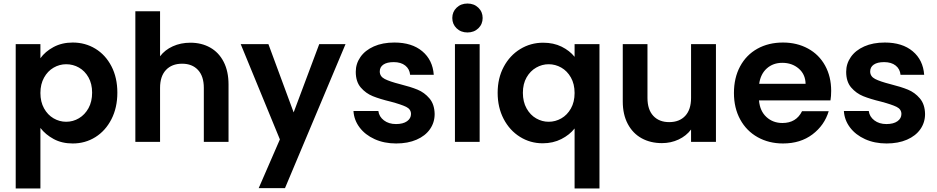

<svg xmlns="http://www.w3.org/2000/svg" viewBox="-20 -804 5308 1088"><path d="M209 -474Q236 -512 283.5 -537.5Q331 -563 392 -563Q463 -563 520.5 -528Q578 -493 611.5 -428.5Q645 -364 645 -279Q645 -194 611.5 -128.5Q578 -63 520.5 -27Q463 9 392 9Q331 9 284.5 -16Q238 -41 209 -79V264H69V-554H209ZM502 -279Q502 -329 481.5 -365.5Q461 -402 427.5 -421Q394 -440 355 -440Q317 -440 283.5 -420.5Q250 -401 229.5 -364Q209 -327 209 -277Q209 -227 229.5 -190Q250 -153 283.5 -133.5Q317 -114 355 -114Q394 -114 427.5 -134Q461 -154 481.5 -191Q502 -228 502 -279Z M1059 -562Q1122 -562 1171 -534.5Q1220 -507 1247.5 -453.5Q1275 -400 1275 -325V0H1135V-306Q1135 -372 1102 -407.5Q1069 -443 1012 -443Q954 -443 920.5 -407.5Q887 -372 887 -306V0H747V-740H887V-485Q914 -521 959 -541.5Q1004 -562 1059 -562Z M1938 -554 1595 262H1446L1566 -14L1344 -554H1501L1644 -167L1789 -554Z M2225 9Q2157 9 2103 -15.5Q2049 -40 2017.5 -82Q1986 -124 1983 -175H2124Q2128 -143 2155.5 -122Q2183 -101 2224 -101Q2264 -101 2286.5 -117Q2309 -133 2309 -158Q2309 -185 2281.5 -198.5Q2254 -212 2194 -228Q2132 -243 2092.5 -259Q2053 -275 2024.5 -308Q1996 -341 1996 -397Q1996 -443 2022.5 -481Q2049 -519 2098.5 -541Q2148 -563 2215 -563Q2314 -563 2373 -513.5Q2432 -464 2438 -380H2304Q2301 -413 2276.5 -432.5Q2252 -452 2211 -452Q2173 -452 2152.5 -438Q2132 -424 2132 -399Q2132 -371 2160 -356.5Q2188 -342 2247 -327Q2307 -312 2346 -296Q2385 -280 2413.5 -246.5Q2442 -213 2443 -158Q2443 -110 2416.5 -72Q2390 -34 2340.5 -12.5Q2291 9 2225 9Z M2629 -620Q2592 -620 2567.5 -643.5Q2543 -667 2543 -702Q2543 -737 2567.5 -760.5Q2592 -784 2629 -784Q2666 -784 2690.5 -760.5Q2715 -737 2715 -702Q2715 -667 2690.5 -643.5Q2666 -620 2629 -620ZM2698 -554V0H2558V-554Z M2800 -278Q2800 -361 2834.5 -425.5Q2869 -490 2928 -526Q2987 -562 3058 -562Q3117 -562 3162.5 -539.5Q3208 -517 3236 -482V-554H3377V264H3236V-76Q3208 -40 3161 -16Q3114 8 3055 8Q2985 8 2926.5 -28.5Q2868 -65 2834 -130Q2800 -195 2800 -278ZM3236 -277Q3236 -328 3215 -365Q3194 -402 3160.5 -421Q3127 -440 3089 -440Q3052 -440 3018.5 -421Q2985 -402 2964 -365.5Q2943 -329 2943 -278Q2943 -227 2964 -189.5Q2985 -152 3018.5 -133Q3052 -114 3089 -114Q3127 -114 3160.5 -133Q3194 -152 3215 -189Q3236 -226 3236 -277Z M4037 -554V0H3896V-70Q3869 -34 3825.5 -13.5Q3782 7 3731 7Q3666 7 3616 -20.5Q3566 -48 3537.5 -101.5Q3509 -155 3509 -229V-554H3649V-249Q3649 -183 3682 -147.5Q3715 -112 3772 -112Q3830 -112 3863 -147.5Q3896 -183 3896 -249V-554Z M4690 -289Q4690 -259 4686 -235H4281Q4286 -175 4323 -141Q4360 -107 4414 -107Q4492 -107 4525 -174H4676Q4652 -94 4584 -42.5Q4516 9 4417 9Q4337 9 4273.5 -26.5Q4210 -62 4174.5 -127Q4139 -192 4139 -277Q4139 -363 4174 -428Q4209 -493 4272 -528Q4335 -563 4417 -563Q4496 -563 4558.5 -529Q4621 -495 4655.5 -432.5Q4690 -370 4690 -289ZM4545 -329Q4544 -383 4506 -415.5Q4468 -448 4413 -448Q4361 -448 4325.5 -416.5Q4290 -385 4282 -329Z M5004 9Q4936 9 4882 -15.5Q4828 -40 4796.5 -82Q4765 -124 4762 -175H4903Q4907 -143 4934.5 -122Q4962 -101 5003 -101Q5043 -101 5065.5 -117Q5088 -133 5088 -158Q5088 -185 5060.5 -198.5Q5033 -212 4973 -228Q4911 -243 4871.5 -259Q4832 -275 4803.5 -308Q4775 -341 4775 -397Q4775 -443 4801.5 -481Q4828 -519 4877.5 -541Q4927 -563 4994 -563Q5093 -563 5152 -513.5Q5211 -464 5217 -380H5083Q5080 -413 5055.5 -432.5Q5031 -452 4990 -452Q4952 -452 4931.5 -438Q4911 -424 4911 -399Q4911 -371 4939 -356.5Q4967 -342 5026 -327Q5086 -312 5125 -296Q5164 -280 5192.5 -246.5Q5221 -213 5222 -158Q5222 -110 5195.5 -72Q5169 -34 5119.5 -12.5Q5070 9 5004 9Z"/></svg>

Font: Fz Poppins SemBd
Style: Regular
Weight: 600
Designer: Ninad Kale (Devanagari), Jonny Pinhorn (Latin)
Foundry: Indian Type Foundry
Version: Vit hóa bi Vntype.Com & FontZin.Com